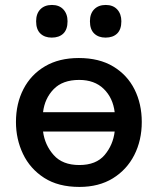

<svg xmlns="http://www.w3.org/2000/svg" viewBox="-20 -744 638 776"><path d="M301 11.5Q215.5 11.5 158.5 -25.2Q101.5 -62 73 -121.8Q44.5 -181.5 44.5 -251Q44.5 -325.5 74.8 -384Q105 -442.5 161.8 -476Q218.5 -509.5 298.5 -509.5Q381 -509.5 437.8 -475.2Q494.5 -441 523.8 -382.5Q553 -324 553 -251Q553 -177 522.8 -117.5Q492.5 -58 436 -23.2Q379.5 11.5 301 11.5ZM300 -421Q233 -421 196.8 -383.5Q160.5 -346 154 -290.5H443.5Q436.5 -348.5 399.2 -384.8Q362 -421 300 -421ZM300.5 -77Q368.5 -77 402.8 -117.5Q437 -158 443.5 -212.5H154Q161 -158 196.8 -117.5Q232.5 -77 300.5 -77ZM406.5 -592Q378 -592 360.8 -608.5Q343.5 -625 343.5 -658Q343.5 -689 360.8 -706.5Q378 -724 407.5 -724Q437 -724 453.8 -705.8Q470.5 -687.5 470.5 -658Q470.5 -625 453.5 -608.5Q436.5 -592 406.5 -592ZM189 -592Q160.5 -592 143.2 -608.5Q126 -625 126 -658Q126 -689 143.2 -706.5Q160.5 -724 190 -724Q219.5 -724 236.2 -705.8Q253 -687.5 253 -658Q253 -625 236 -608.5Q219 -592 189 -592Z"/></svg>

Font: Commissioner Medium
Style: Regular
Weight: 500
Designer: Kostas Bartsokas
Foundry: Kostas Bartsokas
Version: Version 1.000; ttfautohint (v1.8.3)